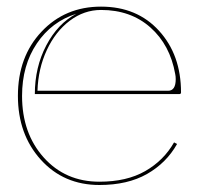

<svg xmlns="http://www.w3.org/2000/svg" viewBox="-20 -542 585 565"><path d="M474.6 -274.9Q497.1 -274.9 497.1 -309.1Q497.1 -317.4 495.6 -324.2Q480.5 -409.7 422.6 -461.2Q364.7 -512.7 277.3 -512.7Q227.5 -512.7 185.3 -481Q143.1 -449.2 117.7 -394.5Q92.3 -339.8 90.3 -274.9ZM82.5 -265.1Q82.5 -344.2 116.2 -408.4Q149.9 -472.7 204.6 -501.5Q131.8 -478.5 88.4 -414.1Q44.9 -349.6 44.9 -259.8Q44.9 -149.9 108.6 -78.6Q172.4 -7.3 272.5 -7.3Q353 -7.3 407.5 -38.6Q461.9 -69.8 492.2 -123L501 -118.2Q469.7 -62.5 412.6 -30Q355.5 2.4 272.5 2.4Q167.5 2.4 100.1 -72Q32.7 -146.5 32.7 -259.8Q32.7 -375 102.1 -448.7Q171.4 -522.5 277.3 -522.5Q383.3 -522.5 448 -451.4Q512.7 -380.4 512.7 -270Q512.7 -265.1 507.3 -265.1Z"/></svg>

Font: ZnikomitNo25
Style: Regular
Weight: 100
Designer: gluk
Foundry: gluk
Version: Version 0.56